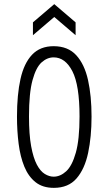

<svg xmlns="http://www.w3.org/2000/svg" viewBox="-20 -895 524 927"><path d="M240 12Q186 12 151.5 -15.5Q117 -43 97.5 -90.5Q78 -138 70 -200.5Q62 -263 62 -332Q62 -438 79 -514Q96 -590 135 -631Q174 -672 239 -672Q308 -672 348 -628.5Q388 -585 405 -508.5Q422 -432 422 -332Q422 -235 405.5 -157Q389 -79 349.5 -33.5Q310 12 240 12ZM239 -42Q271 -42 299.5 -68Q328 -94 346 -157.5Q364 -221 364 -333Q364 -484 329.5 -551Q295 -618 239 -618Q208 -618 181 -594Q154 -570 137 -508Q120 -446 120 -333Q120 -245 130.5 -188.5Q141 -132 158 -100Q175 -68 196.5 -55Q218 -42 239 -42ZM139 -725V-787L242 -875L345 -787V-725L242 -813Z"/></svg>

Font: Bricolage Grotesque 12pt Condensed ExtraLight
Style: Regular
Weight: 200
Width: 3
Designer: Mathieu Triay
Foundry: Atelier Triay
Version: Version 1.001; ttfautohint (v1.8.4.7-5d5b);gftools[0.9.33.de